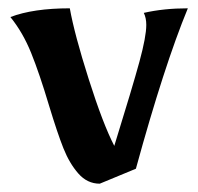

<svg xmlns="http://www.w3.org/2000/svg" viewBox="-20 -433 477 462"><path d="M98 -179Q75 -256 55 -305.5Q35 -355 5 -392Q60 -413 148 -413Q159 -351 193.5 -242.5Q228 -134 255 -82Q299 -224 315.5 -284.5Q332 -345 332 -373Q332 -390 326 -402Q374 -413 432 -413Q375 -275 307 -27L220 9Q190 9 168.5 -15.5Q147 -40 132.5 -76.5Q118 -113 98 -179Z"/></svg>

Font: Mirza SemiBold
Style: Regular
Weight: 600
Designer: Arabic design by Kourosh Beigpour, Latin design by Eduardo Tunni, engineering by Lasse Fister
Version: Version 1.0010g